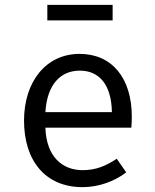

<svg xmlns="http://www.w3.org/2000/svg" viewBox="-20 -760 640 791"><path d="M444 -676V-740H175V-676ZM167 -234H521C522 -245 523 -261 523 -279C523 -439 441 -538 308 -538C168 -538 79 -422 79 -263C79 -99 166 11 320 11C385 11 451 -12 500 -50L461 -106C414 -75 374 -59 320 -59C239 -59 171 -112 167 -234ZM309 -469C389 -469 439 -411 441 -298H167C174 -414 231 -469 309 -469Z"/></svg>

Font: FiraMono Nerd Font
Style: Regular
Weight: 400
Designer: Carrois Corporate & Edenspiekermann AG
Foundry: Carrois Corporate GbR & Edenspiekermann AG
Version: Version 003.206;Nerd Fonts 3.3.0